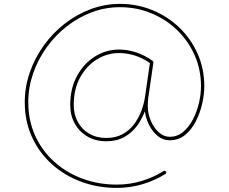

<svg xmlns="http://www.w3.org/2000/svg" viewBox="-20 -709 1151 965"><path d="M814 153.8Q818.4 161.1 811 165.5Q757.8 198.7 695.8 217Q633.8 235.4 566.9 235.4Q471.7 235.4 387.9 204.3Q304.2 173.3 240.5 116Q176.8 58.6 140.6 -20.5Q104.5 -99.6 104.5 -195.3Q104.5 -272 129.4 -344.2Q154.3 -416.5 199.2 -479.2Q244.1 -542 304.2 -589.1Q364.3 -636.2 435.3 -662.8Q506.3 -689.5 583 -689.5Q668.9 -689.5 745.6 -658.2Q822.3 -627 881.1 -570.6Q939.9 -514.2 973.4 -438.7Q1006.8 -363.3 1006.8 -275.4Q1006.8 -234.4 996.1 -187.5Q985.4 -140.6 963.9 -98.6Q942.4 -56.6 909.7 -30.3Q877 -3.9 833 -3.9Q799.3 -3.9 772.9 -25.4Q746.6 -46.9 729.7 -80.1Q712.9 -113.3 708 -149.4Q693.8 -111.3 668.9 -76.9Q644 -42.5 605.7 -20.8Q567.4 1 514.2 1Q460.4 1 419.4 -22.9Q378.4 -46.9 355.7 -88.1Q333 -129.4 333 -181.6Q333 -265.1 367.2 -327.6Q401.4 -390.1 457.3 -425Q513.2 -460 578.1 -460Q621.1 -460 664.3 -445.8Q707.5 -431.6 747.6 -402.8Q752 -399.4 751 -394.5L725.6 -220.2Q725.6 -218.8 725.1 -216.8Q722.7 -197.3 722.7 -176.8Q722.7 -139.2 737.5 -103.3Q752.4 -67.4 777.6 -44.4Q802.7 -21.5 833 -21.5Q870.6 -21.5 899.7 -45.4Q928.7 -69.3 949 -107.7Q969.2 -146 979.7 -190.4Q990.2 -234.9 990.2 -275.4Q990.2 -359.9 958 -432.1Q925.8 -504.4 869.4 -558.6Q813 -612.8 739.5 -642.8Q666 -672.9 583 -672.9Q509.3 -672.9 441.2 -647.2Q373 -621.6 314.9 -575.9Q256.8 -530.3 213.6 -469.7Q170.4 -409.2 146.2 -339.1Q122.1 -269 122.1 -195.3Q122.1 -103.5 156.5 -27.6Q190.9 48.3 252 103.5Q313 158.7 393.8 188.7Q474.6 218.8 566.9 218.8Q631.8 218.8 691.4 200.7Q751 182.6 802.2 150.9Q809.6 146.5 814 153.8ZM733.4 -392.1Q696.3 -418 656.7 -430.2Q617.2 -442.4 578.1 -442.4Q518.6 -442.4 466.6 -410.2Q414.6 -377.9 382.6 -319.6Q350.6 -261.2 350.6 -181.6Q350.6 -133.8 371.1 -96.2Q391.6 -58.6 428.5 -37.1Q465.3 -15.6 514.2 -15.6Q561.5 -15.6 596.2 -34.7Q630.9 -53.7 654.1 -85Q677.2 -116.2 690.7 -152.6Q704.1 -189 709 -223.1Z"/></svg>

Font: Mikhak-FD Thin
Style: Regular
Weight: 100
Designer: Amin Abedi
Version: Version 3.2